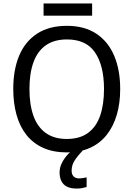

<svg xmlns="http://www.w3.org/2000/svg" viewBox="-20 -875 775 1115"><path d="M678 -358Q678 -275 658 -207.5Q638 -140 599 -91Q560 -42 502 -16Q444 10 368 10Q289 10 230.5 -16.5Q172 -43 133.5 -91.5Q95 -140 76 -208Q57 -276 57 -359Q57 -469 91 -551Q125 -633 194.5 -679Q264 -725 369 -725Q470 -725 539 -679.5Q608 -634 643 -551.5Q678 -469 678 -358ZM151 -358Q151 -268 174 -203Q197 -138 245.5 -103Q294 -68 368 -68Q443 -68 491 -103Q539 -138 561.5 -203Q584 -268 584 -358Q584 -493 532.5 -569.5Q481 -646 369 -646Q294 -646 245.5 -611.5Q197 -577 174 -512.5Q151 -448 151 -358ZM515 -855V-784H233V-855ZM396 116Q396 138 407.5 149.5Q419 161 438 161Q453 161 464.5 158.5Q476 156 483 155V211Q470 215 456.5 217.5Q443 220 424 220Q391 220 369 209Q347 198 336.5 176.5Q326 155 326 126Q326 97 340 70Q354 43 374.5 21Q395 -1 414 -15L460 0Q429 32 412.5 58.5Q396 85 396 116Z"/></svg>

Font: Noto Sans Display
Style: Regular
Weight: 400
Designer: Monotype Design Team
Foundry: Monotype Imaging Inc.
Version: Version 2.003